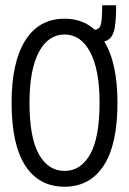

<svg xmlns="http://www.w3.org/2000/svg" viewBox="-20 -698 490 729"><path d="M225 11Q128 11 76 -69Q24 -149 24 -308Q24 -462 76 -544.5Q128 -627 225 -627Q321 -627 373.5 -544.5Q426 -462 426 -308Q426 -149 373.5 -69Q321 11 225 11ZM225 -49Q287 -49 322.5 -112.5Q358 -176 358 -308Q358 -433 322.5 -500Q287 -567 225 -567Q163 -567 127.5 -500Q92 -433 92 -308Q92 -176 127.5 -112.5Q163 -49 225 -49ZM341 -536 332 -584Q356 -584 362 -602Q368 -620 368 -678H421Q421 -626 416 -594.5Q411 -563 394 -549.5Q377 -536 341 -536Z"/></svg>

Font: Inconsolata SemiCondensed
Style: Regular
Weight: 400
Width: 4
Monospace: yes
Designer: Raph Levien, Cyreal, Brenton Simpson
Foundry: Raph Levien, Cyreal, Google
Version: Version 3.000; ttfautohint (v1.8.2.53-6de2)